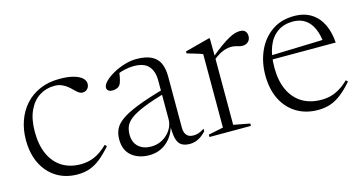

<svg xmlns="http://www.w3.org/2000/svg" viewBox="-58 -698 1779 939"><g transform="rotate(-15 832.0 -228.0)"><path d="M274 -464.5Q318 -464.5 346.5 -456.2Q375 -448 388.5 -434.8Q402 -421.5 402 -406.5Q402 -396.5 397.8 -388.2Q393.5 -380 385.8 -375.2Q378 -370.5 367.5 -370.5Q357.5 -370.5 348 -377.2Q338.5 -384 328.5 -394.2Q318.5 -404.5 306.2 -414.5Q294 -424.5 278.2 -431.2Q262.5 -438 241 -438Q199.5 -438 165.5 -416.5Q131.5 -395 111.5 -352Q91.5 -309 91.5 -245Q91.5 -178.5 113 -131.2Q134.5 -84 174.2 -59Q214 -34 269 -34Q305.5 -34 337.8 -47.8Q370 -61.5 405.5 -95.5L414 -86.5Q383.5 -51.5 357 -30.5Q330.5 -9.5 302.8 0.2Q275 10 241.5 10Q181 10 135.5 -18Q90 -46 64.5 -97Q39 -148 39 -218Q39 -269.5 54.8 -314.2Q70.5 -359 100.8 -392.8Q131 -426.5 174.8 -445.5Q218.5 -464.5 274 -464.5Z M762.5 -287.5 765 -267Q689 -245.5 643.5 -227Q598 -208.5 574.5 -190.8Q551 -173 543.2 -154Q535.5 -135 535.5 -112Q535.5 -72.5 559.8 -50.5Q584 -28.5 624 -28.5Q655.5 -28.5 681.8 -43.5Q708 -58.5 723.8 -83Q739.5 -107.5 739.5 -136.5V-332Q739.5 -378.5 716.5 -404.8Q693.5 -431 640.5 -431Q618 -431 592.8 -425Q567.5 -419 538 -405.5L567 -424Q564.5 -408 561.8 -394.2Q559 -380.5 555.5 -370.5Q552 -360.5 547 -355.5Q541.5 -349 531.5 -345.8Q521.5 -342.5 511.5 -342.5Q498.5 -342.5 491 -348.2Q483.5 -354 483.5 -363.5Q483.5 -378.5 500.8 -395.5Q518 -412.5 545 -427.5Q572 -442.5 603 -451.8Q634 -461 662 -461Q710.5 -461 739 -446.5Q767.5 -432 779.5 -404.8Q791.5 -377.5 791.5 -340V-81Q791.5 -61.5 797.2 -49.8Q803 -38 813 -32.8Q823 -27.5 836.5 -27.5Q850.5 -27.5 863.5 -31.8Q876.5 -36 892.5 -46.5V-33.5Q871.5 -11 851.2 -1.5Q831 8 809.5 8Q784 8 768 -2Q752 -12 745.2 -36.5Q738.5 -61 739.5 -103.5L742.5 -105Q732.5 -67.5 712.2 -42Q692 -16.5 664.5 -3.2Q637 10 605 10Q550 10 515.2 -18.8Q480.5 -47.5 480.5 -103Q480.5 -130.5 490.8 -153.2Q501 -176 530 -197Q559 -218 614.8 -240Q670.5 -262 762.5 -287.5Z M1186.5 -462Q1205 -462 1213.8 -452.8Q1222.5 -443.5 1222.5 -428Q1222.5 -410.5 1211.5 -399.8Q1200.5 -389 1182 -389Q1173 -389 1164.8 -391.5Q1156.5 -394 1147 -396.2Q1137.5 -398.5 1124.5 -398.5Q1111 -398.5 1096.5 -394.2Q1082 -390 1066 -381Q1050 -372 1031 -356.5L1025.5 -368.5Q1061 -398.5 1086.8 -416.8Q1112.5 -435 1131 -445Q1149.5 -455 1162.8 -458.5Q1176 -462 1186.5 -462ZM1037.5 -373V-27.5L1120 -12V0H910V-12L985.5 -27.5V-399.5Q979 -402.5 967.8 -406Q956.5 -409.5 941.2 -414Q926 -418.5 907.5 -424V-434L1031 -466.5H1036.5Z M1461.5 -464.5Q1513 -464.5 1548.5 -442Q1584 -419.5 1603.2 -379.5Q1622.5 -339.5 1626 -286.5H1298V-307L1589 -316L1569 -297Q1565 -343 1550.5 -374.8Q1536 -406.5 1510.8 -423.2Q1485.5 -440 1449.5 -440Q1403.5 -440 1371 -417Q1338.5 -394 1321.5 -350.8Q1304.5 -307.5 1304.5 -245.5Q1304.5 -178 1326.8 -130.8Q1349 -83.5 1389.8 -58.8Q1430.5 -34 1487.5 -34Q1512.5 -34 1535 -40Q1557.5 -46 1580 -59.5Q1602.5 -73 1626 -95.5L1634.5 -86.5Q1604.5 -52 1577.2 -30.8Q1550 -9.5 1521.5 0.2Q1493 10 1459 10Q1397.5 10 1350.8 -18Q1304 -46 1278 -97.8Q1252 -149.5 1252 -221Q1252 -287.5 1277 -343Q1302 -398.5 1349 -431.5Q1396 -464.5 1461.5 -464.5Z"/></g></svg>

Font: Newsreader 36pt Light
Style: Regular
Weight: 300
Designer: Hugues Gentile
Foundry: Production Type
Version: Version 1.003